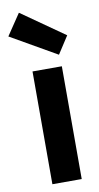

<svg xmlns="http://www.w3.org/2000/svg" viewBox="-119 -911 494 954"><g transform="rotate(-10 128.0 -434.0)"><path d="M209 -628 -23 -761 49 -868 266 -716ZM65 0V-569H213V0Z"/></g></svg>

Font: Yaldevi ExtraLight
Style: Regular
Weight: 200
Designer: Sol Matas, Rajitha Manaperi, Kosala Senevirathne
Foundry: Mooniak
Version: Version 1.100